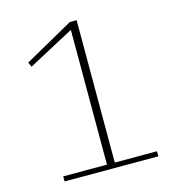

<svg xmlns="http://www.w3.org/2000/svg" viewBox="-105 -788 809 878"><g transform="rotate(-15 300.0 -349.0)"><path d="M93 -24H300V-662L83 -546L73 -568L305 -698H337V-24H537V0H93Z"/></g></svg>

Font: IBM Plex Serif ExtraLight
Style: Regular
Weight: 200
Designer: Mike Abbink, Paul van der Laan, Pieter van Rosmalen
Foundry: Bold Monday
Version: Version 2.5